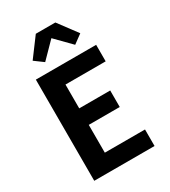

<svg xmlns="http://www.w3.org/2000/svg" viewBox="-233 -1096 1067 1208"><g transform="rotate(-30 300.0 -492.5)"><path d="M85 0V-735H523V-615H231V-442H456V-322H231V-120H523V0ZM191 -801 127 -848 229 -985H371L473 -848L409 -801L300 -912Z"/></g></svg>

Font: Iosevka Heavy Extended
Style: Regular
Weight: 900
Width: 7
Monospace: yes
Designer: Belleve Invis
Foundry: Belleve Invis
Version: Version 32.5.0; ttfautohint (v1.8.4)